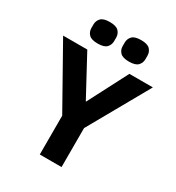

<svg xmlns="http://www.w3.org/2000/svg" viewBox="-212 -1040 1073 1169"><g transform="rotate(30 324.5 -456.0)"><path d="M248 0V-273L9 -698H179L329 -420H331L475 -698H640L401 -274V0ZM215 -761Q170 -761 152.5 -779.5Q135 -798 135 -824V-849Q135 -875 152.5 -893.5Q170 -912 215 -912Q260 -912 277.5 -893.5Q295 -875 295 -849V-824Q295 -798 277.5 -779.5Q260 -761 215 -761ZM435 -761Q390 -761 372.5 -779.5Q355 -798 355 -824V-849Q355 -875 372.5 -893.5Q390 -912 435 -912Q480 -912 497.5 -893.5Q515 -875 515 -849V-824Q515 -798 497.5 -779.5Q480 -761 435 -761Z"/></g></svg>

Font: IBM Plex Arabic
Style: Bold
Weight: 700
Designer: Mike Abbink, Paul van der Laan, Pieter van Rosmalen, Wael Morcos, Khajak Apelian
Foundry: Bold Monday
Version: Version 1.0